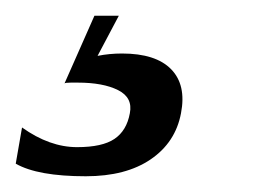

<svg xmlns="http://www.w3.org/2000/svg" viewBox="-33 -20 327 244"><path d="M197 124Q190 161 158.5 182.5Q127 204 76 204Q15 204 -13 188L-5 142Q30 167 65 167Q97 167 112.5 156.5Q128 146 132 124Q136 104 117 94.5Q98 85 66 85H57Q50 85 49 86L87 0H118L91 51Q106 48 122 48Q165 48 184.5 68Q204 88 197 124Z"/></svg>

Font: Jura
Style: Italic
Weight: 400
Designer: Ed Merritt
Foundry: Ten by Twenty
Version: Version 1.007